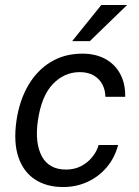

<svg xmlns="http://www.w3.org/2000/svg" viewBox="-20 -743 558 773"><path d="M233.9 10Q167.6 10 121 -20.4Q74.4 -50.8 54.1 -110.3Q33.9 -169.8 46.2 -256.7Q57.9 -337.3 93 -398.1Q128.2 -459 183.7 -493Q239.2 -527 311.3 -527Q364.9 -527 403.9 -505.7Q443 -484.4 464 -445.3Q485 -406.3 484.1 -353.2H404.2Q404 -380.5 392.2 -403.1Q380.3 -425.7 357.5 -439.1Q334.7 -452.6 301.1 -452.6Q238.9 -452.6 192.8 -404.6Q146.8 -356.6 132.5 -257.3Q119.7 -167.9 148.3 -114.1Q177 -60.3 246.3 -60.3Q279.6 -60.3 306.5 -74.3Q333.3 -88.2 351.5 -110.8Q369.8 -133.4 377.2 -159.3H455.6Q442 -107.6 409.6 -69.4Q377.1 -31.3 331.9 -10.6Q286.7 10 233.9 10ZM270.6 -577.5 387.9 -723H491.8L341.7 -577.5Z"/></svg>

Font: Public Sans Thin
Style: Italic
Weight: 100
Italic angle: -8°
Designer: The Public Sans project authors (U.S. Web Design System). Libre Franklin designed by Pablo Impallari and Rodrigo Fuenzal
Version: Version 2.000